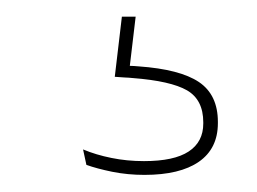

<svg xmlns="http://www.w3.org/2000/svg" viewBox="-20 -21 308 230"><path d="M142.5 -1 134.5 66.5 123.5 57Q126.5 57.5 133.8 57.8Q141 58 146 58.5Q195.5 62 218.2 77.2Q241 92.5 241 125V126.5Q241 157 218.2 172.8Q195.5 188.5 153 188.5Q133 188.5 114.5 184.8Q96 181 83.5 176.5L79.5 158Q95 164.5 113.5 168.2Q132 172 152.5 172Q188.5 172 206 160.5Q223.5 149 223.5 127V125.5Q223.5 98.5 204 87.2Q184.5 76 139 72.5Q134.5 72 129 71.8Q123.5 71.5 117.5 71L126 -1Z"/></svg>

Font: Anek Gurmukhi Thin
Style: Regular
Weight: 250
Designer: Sarang Kulkarni (Gurmukhi), Yesha Goshar (Latin)
Foundry: Ek Type
Version: Version 1.003